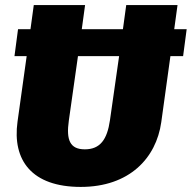

<svg xmlns="http://www.w3.org/2000/svg" viewBox="-20 -716 755 756"><path d="M715 -601H666L679 -696H477L464 -601H302L315 -696H113L100 -601H51L37 -495H85L49 -237C28 -85 105 20 298 20C489 20 595 -93 615 -235L651 -495H701ZM413 -243C402 -166 374 -128 314 -128C256 -128 240 -164 251 -241L287 -495H449Z"/></svg>

Font: Fira Sans Heavy
Style: Italic
Weight: 900
Italic angle: -8°
Designer: bBox Type GmbH & Carrois Corporate GbR & Edenspiekermann AG
Foundry: bBox Type GmbH & Carrois Corporate GbR & Edenspiekermann AG
Version: Version 4.301;PS 004.301;hotconv 1.0.88;makeotf.lib2.5.64775